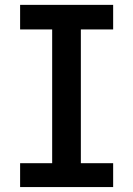

<svg xmlns="http://www.w3.org/2000/svg" viewBox="-20 -758 540 778"><path d="M61.5 0V-96.7H191.4V-638.7H61.5V-738.3H438.5V-638.7H307.6V-96.7H438.5V0Z"/></svg>

Font: GenEi Gothic M SemiBold
Style: Regular
Weight: 500
Designer: o_tamon (Modified); [Source Han Sans]
Ryoko NISHIZUKA  (kana & ideographs); Paul D. Hunt (Latin, Greek & Cyrillic); Wenl
Version: Version 1.1a;Original Version 1.004